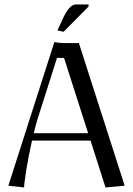

<svg xmlns="http://www.w3.org/2000/svg" viewBox="-20 -824 590 852"><path d="M373 -794.9 262.2 -683.1 234.9 -689 259.8 -743.2Q288.6 -804.2 315.9 -804.2H373ZM330.1 -632.8 533.2 0 448.2 7.8 381.8 -200.2H122.1Q106.4 -131.8 96.7 -69.8Q86.9 -7.8 86.9 7.8L17.1 0L221.2 -637.2Q245.1 -632.8 265.1 -632.8ZM264.2 -566.9H232.9L147 -296.9Q138.2 -268.6 129.9 -232.9H371.1Z"/></svg>

Font: Resagokr
Style: Regular
Weight: 500
Designer: gluk
Foundry: gluk
Version: Version 0.95